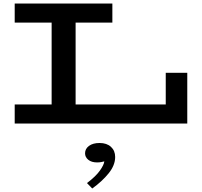

<svg xmlns="http://www.w3.org/2000/svg" viewBox="-20 -706 1153 1097"><path d="M64 0V-109H927V-290H1050V0ZM275 -60V-616H412V-60ZM64 -577V-686H622V-577ZM638 191Q638 238 601 284Q564 330 507 371L477 340Q527 302 550.5 269Q574 236 576 216Q570 218 558.5 220Q547 222 535 222Q503 222 484.5 207Q466 192 466 170Q466 144 488.5 127.5Q511 111 549 111Q590 111 614 133Q638 155 638 191Z"/></svg>

Font: BioRhyme Expanded SemiBold
Style: Regular
Weight: 600
Width: 7
Designer: Aoife Mooney
Foundry: Aoife Mooney Type
Version: Version 1.600;gftools[0.9.33]